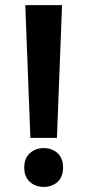

<svg xmlns="http://www.w3.org/2000/svg" viewBox="-20 -720 342 752"><path d="M203 -180H99L79 -700H223ZM151 12Q119 12 97 -7.5Q75 -27 75 -64Q75 -100 97 -120Q119 -140 151 -140Q184 -140 205.5 -120Q227 -100 227 -64Q227 -27 205.5 -7.5Q184 12 151 12Z"/></svg>

Font: AR One Sans
Style: Bold
Weight: 700
Designer: Niteesh Yadav
Foundry: Niteesh Yadav
Version: Version 1.001;gftools[0.9.33]